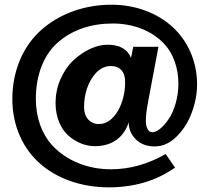

<svg xmlns="http://www.w3.org/2000/svg" viewBox="-20 -744 926 813"><path d="M398.4 -218.8C361.8 -218.8 335.9 -247.1 335.9 -289.6C335.9 -344.7 352.5 -399.9 387.7 -436.5C405.8 -455.1 426.3 -464.4 449.7 -464.4C486.3 -464.4 509.8 -441.4 509.8 -398.9C511.2 -308.6 464.4 -217.8 398.4 -218.8ZM440.9 49.3C548.3 49.3 641.6 21.5 721.2 -34.2L681.6 -91.8C606 -48.8 529.3 -27.3 451.2 -27.3C355 -26.4 260.3 -62.5 198.2 -131.8C157.2 -178.2 131.8 -246.1 131.8 -324.7C131.8 -431.6 168 -516.1 228 -566.9C288.1 -618.2 366.7 -644.5 457 -644.5C540 -644.5 621.6 -616.7 676.8 -556.6C712.4 -518.1 735.4 -458.5 735.4 -389.6C735.4 -330.6 717.3 -272.9 693.8 -239.3C670.9 -205.6 645 -184.1 625.5 -184.1C616.2 -184.1 609.4 -189 604.5 -198.2C600.1 -207.5 597.7 -217.3 597.7 -227.5V-234.4C597.7 -254.9 601.1 -281.7 607.4 -314.5L650.9 -545.9H544.4L534.7 -499C519.5 -536.1 486.3 -554.7 435.1 -554.7C388.2 -554.7 335 -529.8 290.5 -488.3C268.6 -467.8 250.5 -441.4 236.3 -409.2C222.2 -377.4 215.3 -343.3 215.3 -306.6C215.3 -248 237.3 -198.2 270 -169.4C302.7 -140.6 342.8 -125 382.3 -125C458 -125 506.8 -166.5 524.9 -226.6C524.9 -198.2 535.2 -173.8 555.2 -153.8C575.2 -133.8 602.1 -124 635.7 -124C668 -124 698.2 -137.2 726.1 -164.1C753.9 -190.9 775.9 -224.6 791 -264.6C806.6 -305.2 814.5 -345.7 814.5 -387.2C814.5 -484.9 774.4 -571.8 710 -630.4C645.5 -689 553.7 -724.1 452.1 -724.1C336.9 -724.1 231.9 -685.1 155.8 -618.2C79.6 -551.3 32.2 -446.3 32.2 -324.7C32.2 -211.9 76.7 -115.2 149.4 -51.3C222.2 12.7 325.2 49.3 440.9 49.3Z"/></svg>

Font: Ride
Style: Bold
Weight: 700
Version: Version 3.000